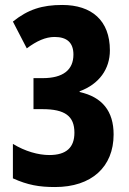

<svg xmlns="http://www.w3.org/2000/svg" viewBox="-20 -744 521 774"><path d="M423 -541C423 -662 349 -724 231 -724C150 -724 93 -706 32 -657L88 -549C128 -579 164 -595 200 -595C250 -595 276 -572 276 -524C276 -462 234 -429 152 -429H115V-304H151C242 -304 280 -276 280 -209C280 -150 248 -119 179 -119C134 -119 81 -134 32 -164V-25C92 2 138 10 202 10C349 10 438 -71 438 -202C438 -296 392 -353 301 -373V-376C380 -405 423 -466 423 -541Z"/></svg>

Font: Noto Sans Georgian ExtraCondensed ExtraBold
Style: Regular
Weight: 800
Width: 2
Designer: Monotype Design Team, Akaki Razmadze
Foundry: Google LLC
Version: Version 2.005